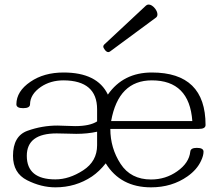

<svg xmlns="http://www.w3.org/2000/svg" viewBox="-20 -804 939 836"><path d="M637.7 11.7Q504.9 11.7 440.4 -92.8Q412.6 -57.6 380.4 -35.6Q309.6 11.7 221.2 11.7Q159.2 11.7 97.9 -19.3Q36.6 -50.3 36.6 -125.5Q36.6 -211.9 99.9 -234.6Q163.1 -257.3 230.5 -257.3Q247.6 -257.3 267.3 -256.1Q287.1 -254.9 307.1 -254.9Q371.1 -254.9 402.8 -275.4V-328.1Q402.8 -453.1 256.8 -454.1Q200.2 -454.1 158.2 -425.8Q111.3 -393.6 110.8 -350.1Q110.8 -333 80.6 -333Q51.3 -333 51.3 -350.1Q51.8 -406.7 112.3 -447.8Q170.9 -488.3 256.8 -488.3Q403.8 -488.3 449.7 -392.1Q516.6 -488.3 641.1 -488.3Q875 -488.3 875 -259.8Q875 -242.7 846.2 -242.7H460.4Q460.4 -159.2 504.9 -90.8Q549.3 -22.5 637.7 -22.5Q701.2 -22.5 751.5 -58.1Q803.2 -94.2 808.6 -144Q810.1 -160.2 836.9 -160.2Q866.2 -160.2 866.2 -143.6Q866.2 -126.5 855.5 -104Q837.9 -65.4 796.4 -36.1Q728.5 11.7 637.7 11.7ZM817.4 -276.9Q804.7 -454.1 641.1 -454.1Q495.6 -454.1 463.9 -276.9ZM221.2 -22.9Q281.2 -22.9 342 -62.3Q402.8 -101.6 402.8 -171.4V-230.5Q360.8 -221.2 312 -221.2Q291 -221.2 269.5 -222.2Q248 -223.1 226.6 -223.1Q96.7 -223.1 96.7 -125.5Q96.7 -22.9 221.2 -22.9ZM451.7 -577.1Q444.3 -577.1 437 -586.4Q429.7 -595.7 429.7 -601.6Q429.7 -606 434.1 -610.4L615.2 -779.3Q620.1 -784.2 627 -784.2Q641.1 -784.2 655.3 -766.6Q665.5 -752.9 665.5 -741.2Q665.5 -731.9 658.7 -727.1L459.5 -580.1Q455.1 -577.1 451.7 -577.1Z"/></svg>

Font: Gayathri Thin
Style: Regular
Weight: 100
Designer: Binoy Dominic <binoy.domenic@gmail.com>
Foundry: SMC
Version: Version 1.000